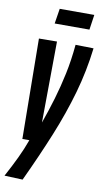

<svg xmlns="http://www.w3.org/2000/svg" viewBox="-116 -768 554 1028"><g transform="rotate(10 161.5 -253.5)"><path d="M239 -546 337 -544Q322 -418 288 -298.5Q254 -179 203 -54Q152 71 85 214L-14 210Q18 151 42 100.5Q66 50 84 0H46L40 -545L138 -546L134 -105Q159 -175 179.5 -244Q200 -313 215.5 -386.5Q231 -460 239 -546ZM109 -639 122 -721H310L298 -639Z"/></g></svg>

Font: Georama Extra Condensed SemiBold
Style: Italic
Weight: 600
Width: 2
Italic angle: -9°
Designer: Jean-Baptiste Levee
Foundry: Production Type
Version: Version 1.000